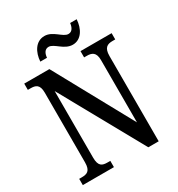

<svg xmlns="http://www.w3.org/2000/svg" viewBox="-209 -1037 1082 1170"><g transform="rotate(-30 332.0 -452.0)"><path d="M405 -771C465 -771 498 -829 502 -894H456C453 -867 442 -841 414 -841C376 -841 340 -904 280 -904C218 -904 185 -845 181 -781H228C230 -808 241 -834 269 -834C308 -834 344 -771 405 -771ZM29 0H248V-44H229C192 -44 167 -52 167 -114V-582L490 0H563V-600C563 -659 589 -670 625 -670H644V-714H425V-670H444C479 -670 506 -660 506 -604V-166L206 -714H29V-670H48C83 -670 110 -662 110 -604V-114C110 -52 84 -44 45 -44H29Z"/></g></svg>

Font: Noto Serif Thai Condensed Medium
Style: Regular
Weight: 500
Width: 3
Designer: Monotype Design Team
Foundry: Monotype Imaging Inc.
Version: Version 2.002